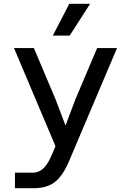

<svg xmlns="http://www.w3.org/2000/svg" viewBox="-20 -804 690 1014"><path d="M274 -278 326 -141 378 -279 493 -550H598L343 51Q320 104 293.5 134.5Q267 165 234 177.5Q201 190 157 190H59V108H150Q176 108 194.5 96.5Q213 85 228 62.5Q243 40 258 4L273 -32L54 -550H159ZM259 -616 346 -784H456L348 -616Z"/></svg>

Font: Azeret Mono Thin
Style: Regular
Weight: 400
Version: Version 1.002